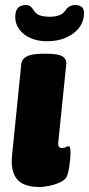

<svg xmlns="http://www.w3.org/2000/svg" viewBox="-20 -740 356 768"><path d="M136 8Q96 8 70.5 -5.5Q45 -19 34.5 -47Q24 -75 28 -116L65 -483Q67 -504 87.5 -514.5Q108 -525 150 -525H170Q212 -525 229.5 -514.5Q247 -504 245 -483L213 -170Q212 -159 215.5 -153.5Q219 -148 229 -148Q237 -148 243.5 -151.5Q250 -155 254 -155Q259 -155 260.5 -148Q262 -141 262 -130Q262 -116 260 -96.5Q258 -77 254.5 -59Q251 -41 246 -32Q240 -20 221 -11Q202 -2 179 3Q156 8 136 8ZM167 -575Q131 -575 102.5 -587.5Q74 -600 57.5 -622Q41 -644 41 -672Q41 -698 52.5 -709Q64 -720 84 -720Q94 -720 101 -715Q108 -710 116 -697Q125 -683 141 -678Q157 -673 179 -673Q201 -673 217 -679Q233 -685 243 -700Q249 -710 259.5 -715Q270 -720 281 -720Q295 -720 305.5 -713Q316 -706 316 -688Q316 -639 274 -607Q232 -575 167 -575Z"/></svg>

Font: Asap Black
Style: Italic
Weight: 900
Italic angle: -6°
Designer: Pablo Cosgaya
Foundry: Omnibus-Type
Version: Version 3.001